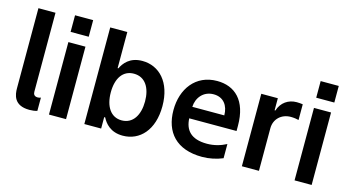

<svg xmlns="http://www.w3.org/2000/svg" viewBox="-82 -1066 2547 1396"><g transform="rotate(15 1192.0 -368.0)"><path d="M193.2 3.9C212.7 3.9 235.8 1.4 251.8 -4.3V-104C245.4 -100.9 236.9 -99.1 228.7 -99.1C201 -99.1 194.6 -116.5 194.6 -133.5V-727.3H66.1V-125.4C66.1 -77.4 74.9 3.9 193.2 3.9Z M336.6 -746.4V-621.4H473V-746.4ZM340.2 0H468.8V-545.5H340.2Z M606.5 0H733V-85.9H740.4C760.7 -46.2 802.9 9.6 896.7 9.6C1025.2 9.6 1121.4 -92.3 1121.4 -272C1121.4 -453.8 1022.4 -552.6 896.3 -552.6C800.1 -552.6 759.9 -494.7 740.4 -455.3H735.1V-727.3H606.5ZM732.6 -272.7C732.6 -378.6 778.1 -447.1 860.8 -447.1C946.4 -447.1 990.4 -374.3 990.4 -272.7C990.4 -170.5 945.7 -95.9 860.8 -95.9C778.8 -95.9 732.6 -166.9 732.6 -272.7Z M1688.6 -277C1688.6 -468 1592.3 -552.6 1459.5 -552.6C1297.2 -552.6 1206 -425.1 1206 -266.3C1206 -100.9 1299.7 9.2 1494.3 9.2C1547.9 9.2 1603 -2.8 1648.8 -22V-128.9C1606.9 -106.5 1557.5 -92.3 1503.6 -92.3C1381.7 -92.3 1336.3 -151.6 1332.4 -237.6H1688.6ZM1332.4 -324.2C1335.6 -393.8 1383.2 -452.4 1459.5 -452.4C1533.7 -452.4 1572.8 -398.4 1573.2 -324.2Z M1792.3 0H1920.8V-320.7C1920.8 -389.9 1973 -438.9 2043.7 -438.9C2065.7 -438.9 2092.3 -435 2103.3 -431.5V-549.7C2091.6 -551.8 2071.7 -553.3 2057.2 -553.3C1994.7 -553.3 1942.5 -517.8 1922.6 -454.5H1916.9V-545.5H1792.3Z M2185.4 -746.4V-621.4H2321.7V-746.4ZM2188.9 0H2317.5V-545.5H2188.9Z"/></g></svg>

Font: TID UI Semi Bold
Style: Regular
Weight: 600
Designer: The TID Project Authors
Foundry: Bakken & Bæck
Version: Version 1.001;hotconv 1.0.109;makeotfexe 2.5.65596